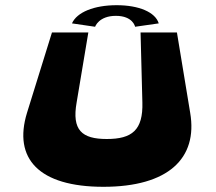

<svg xmlns="http://www.w3.org/2000/svg" viewBox="-20 -702 832 739"><path d="M661 -577H521L528 -308C531 -201 488 -167 391 -167C295 -167 256 -201 275 -308L320 -577H180L84 -268C30 -92 129 17 378 17C627 17 742 -92 712 -268ZM346 -599C346 -599 360 -641 426 -641C492 -641 500 -599 500 -599L591 -612C578 -655 515 -682 429 -682C342 -682 276 -655 257 -612Z"/></svg>

Font: Hussar Milosc
Style: Bold
Weight: 700
Foundry: Cannot Into Space Fonts
Version: Version 1.02